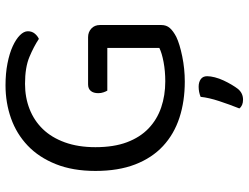

<svg xmlns="http://www.w3.org/2000/svg" viewBox="-120 -540 880 679"><g transform="rotate(-90 319.5 -201.0)"><path d="M570 -70Q570 -52 559.5 -40Q549 -28 528 -17Q503 -5 459 4Q415 13 370 13Q300 13 242 -6Q184 -25 142 -64Q100 -103 77 -162.5Q54 -222 54 -303Q54 -383 78 -443Q102 -503 143.5 -542.5Q185 -582 240 -601.5Q295 -621 357 -621Q399 -621 434.5 -614Q470 -607 495 -595.5Q520 -584 534 -570Q548 -556 548 -542Q548 -528 540 -518Q532 -508 521 -503Q494 -521 457 -536.5Q420 -552 362 -552Q314 -552 273 -536Q232 -520 202 -489Q172 -458 155 -411Q138 -364 138 -303Q138 -238 155.5 -191.5Q173 -145 204.5 -115Q236 -85 278.5 -70.5Q321 -56 371 -56Q407 -56 439 -62Q471 -68 489 -77V-261H338Q335 -266 332 -274.5Q329 -283 329 -293Q329 -310 337 -319.5Q345 -329 360 -329H527Q545 -329 557.5 -317.5Q570 -306 570 -287ZM344 201Q329 219 306 219Q285 219 275 206Q289 171 301 134.5Q313 98 316 69Q333 62 352 62Q368 62 378.5 69.5Q389 77 389 92Q389 104 385 119.5Q381 135 374 150Q367 165 359 178.5Q351 192 344 201Z"/></g></svg>

Font: Baloo 2
Style: Regular
Weight: 400
Designer: Sarang Kulkarni and Ek Type
Foundry: Ek Type
Version: Version 1.640;hotconv 1.0.111;makeotfexe 2.5.65597; ttfautoh